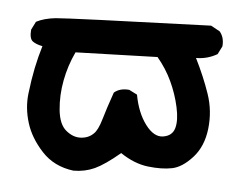

<svg xmlns="http://www.w3.org/2000/svg" viewBox="-37 -417 574 459"><g transform="rotate(5 250.0 -187.0)"><path d="M154.3 0Q107.4 -5.9 78.1 -37.6Q48.8 -69.3 38.1 -104.5Q27.3 -139.6 31.2 -173.8Q35.2 -208 41 -236.3Q46.9 -264.6 54.7 -290Q39.1 -293 30.8 -299.3Q22.5 -305.7 24.4 -327.1L34.2 -346.7Q52.7 -356.4 80.1 -359.4Q107.4 -362.3 452.1 -374L473.6 -362.3Q485.4 -348.6 483.4 -327.1L473.6 -307.6Q450.2 -293.9 422.9 -293.9Q444.3 -251 458 -210.9Q471.7 -170.9 466.8 -127.9Q461.9 -85 437.5 -58.1Q413.1 -31.2 388.7 -26.4Q364.3 -21.5 331.1 -25.4Q297.9 -29.3 264.6 -51.8Q228.5 -21.5 205.1 -10.7Q181.6 0 154.3 0ZM195.3 -92.8Q205.1 -101.6 212.9 -128.4Q220.7 -155.3 234.4 -194.3Q248 -206.1 270.5 -204.1L290 -194.3Q297.9 -151.4 318.4 -124Q338.9 -96.7 360.8 -100.1Q382.8 -103.5 388.2 -122.6Q393.6 -141.6 386.7 -172.9Q379.9 -204.1 366.2 -233.4Q352.5 -262.7 331.1 -288.1L134.8 -282.2Q119.1 -249 112.3 -212.9Q105.5 -176.8 108.9 -142.1Q112.3 -107.4 129.4 -93.3Q146.5 -79.1 165 -80.1Q183.6 -81.1 195.3 -92.8Z"/></g></svg>

Font: NaikaiFont
Style: Regular
Weight: 400
Version: Version 1.67